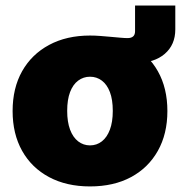

<svg xmlns="http://www.w3.org/2000/svg" viewBox="-20 -668 658 699"><path d="M307.6 -439V-538.6Q325.7 -538.6 345.2 -537.1Q364.7 -535.6 383.3 -533.9Q401.9 -532.2 418 -530.8Q434.1 -529.3 444.3 -529.3Q471.7 -529.3 471.7 -554.2V-647.9H618.2V-561Q618.2 -504.9 579.8 -471.9Q541.5 -439 476.6 -439Q436 -439 392.1 -439Q348.1 -439 307.6 -439ZM307.6 10.7Q222.2 10.7 158.7 -23.2Q95.2 -57.1 60.5 -118.9Q25.9 -180.7 25.9 -263.7Q25.9 -347.2 60.5 -408.7Q95.2 -470.2 158.7 -504.4Q222.2 -538.6 307.6 -538.6Q394 -538.6 457 -504.4Q520 -470.2 554.7 -408.7Q589.4 -347.2 589.4 -263.7Q589.4 -180.7 554.7 -118.9Q520 -57.1 457 -23.2Q394 10.7 307.6 10.7ZM307.6 -138.7Q332 -138.7 350.8 -153.3Q369.6 -168 380.1 -196Q390.6 -224.1 390.6 -264.2Q390.6 -305.2 380.1 -332.8Q369.6 -360.4 350.8 -374.5Q332 -388.7 307.6 -388.7Q283.7 -388.7 264.6 -374.5Q245.6 -360.4 235.1 -332.8Q224.6 -305.2 224.6 -264.2Q224.6 -224.1 235.1 -196Q245.6 -168 264.6 -153.3Q283.7 -138.7 307.6 -138.7Z"/></svg>

Font: Inter 24pt Black
Style: Regular
Weight: 900
Designer: Rasmus Andersson
Foundry: rsms
Version: Version 4.001;git-66647c0bb